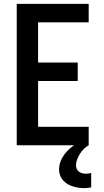

<svg xmlns="http://www.w3.org/2000/svg" viewBox="-20 -755 540 998"><path d="M67 0V-735H441V-639H178V-430H384V-334H178V-96H441V0ZM417 223Q402 223 387 220.5Q372 218 357.5 213.5Q343 209 330 201Q317 193 307 181.5Q297 170 292 155.5Q287 141 287 126Q287 96 301.5 69Q316 42 337.5 22Q359 2 385.5 -12Q412 -26 441 -33V0Q427 8 415.5 19.5Q404 31 395.5 44.5Q387 58 381 73.5Q375 89 375 105Q375 114 379 123Q383 132 390.5 137.5Q398 143 407.5 145.5Q417 148 427 148Q433 148 440 147Q447 146 454 144V219Q445 221 435.5 222Q426 223 417 223Z"/></svg>

Font: Iosevka Algr
Style: Bold
Weight: 700
Monospace: yes
Designer: Belleve Invis
Foundry: Belleve Invis
Version: Version 26.0.2; ttfautohint (v1.8.3)